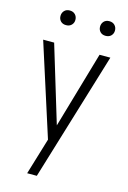

<svg xmlns="http://www.w3.org/2000/svg" viewBox="-131 -747 667 1002"><g transform="rotate(15 202.5 -246.0)"><path d="M121.6 192.9ZM121.6 192.9 181.2 -4.4 22.5 -500 22 -502H23.9H80.6H81.5V-501L206.5 -88.4L326.2 -501L326.7 -502H327.6H382.8H384.8L384.3 -500L173.8 192.9ZM291 -644.5Q291 -661.6 301.8 -673.1Q312.5 -684.6 331.1 -684.6Q349.6 -684.6 360.6 -673.1Q371.6 -661.6 371.6 -644.5Q371.6 -627.9 360.6 -616.7Q349.6 -605.5 331.1 -605.5Q312.5 -605.5 301.8 -616.7Q291 -627.9 291 -644.5ZM77.1 -645Q77.1 -662.1 87.9 -673.6Q98.6 -685.1 117.2 -685.1Q135.7 -685.1 146.7 -673.6Q157.7 -662.1 157.7 -645Q157.7 -628.4 146.7 -617.2Q135.7 -606 117.2 -606Q98.6 -606 87.9 -617.2Q77.1 -628.4 77.1 -645Z"/></g></svg>

Font: MAUL Condensed Light
Style: Light
Weight: 300
Designer: MAUL
Version: Version 2.137; 2017; ttfautohint (v1.8.3)